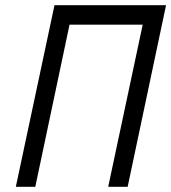

<svg xmlns="http://www.w3.org/2000/svg" viewBox="-20 -720 660 740"><path d="M397 0H472L620 -700H190L41 0H116L248 -625H530Z"/></svg>

Font: Advent Pro Medium
Style: Italic
Weight: 500
Italic angle: -12°
Version: Version 3.000